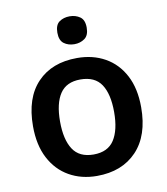

<svg xmlns="http://www.w3.org/2000/svg" viewBox="-85 -822 783 902"><g transform="rotate(-10 307.0 -370.5)"><path d="M565 -272Q565 -137 495 -63.5Q425 10 305 10Q231 10 173 -23Q115 -56 82 -119Q49 -182 49 -272Q49 -407 118.5 -479.5Q188 -552 308 -552Q383 -552 441 -519.5Q499 -487 532 -424.5Q565 -362 565 -272ZM178 -272Q178 -186 208.5 -139Q239 -92 307 -92Q375 -92 405.5 -139Q436 -186 436 -272Q436 -358 405.5 -404Q375 -450 306 -450Q239 -450 208.5 -404Q178 -358 178 -272ZM308 -751Q336 -751 357 -736.5Q378 -722 378 -685Q378 -648 357 -633Q336 -618 308 -618Q279 -618 258.5 -633Q238 -648 238 -685Q238 -722 258.5 -736.5Q279 -751 308 -751Z"/></g></svg>

Font: Noto Sans SemiBold
Style: Regular
Weight: 600
Designer: Monotype Design Team
Foundry: Monotype Imaging Inc.
Version: Version 2.007